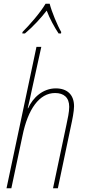

<svg xmlns="http://www.w3.org/2000/svg" viewBox="-20 -1012 457 1032"><path d="M101 -840 100 -832H114C158 -869 201 -916 231 -955C247 -912 273 -865 295 -832H308L309 -840C289 -874 257 -951 247 -992H225C196 -943 140 -879 101 -840ZM15 0H41L101 -283C130 -425 191 -512 276 -512C323 -512 352 -488 352 -438C352 -409 344 -375 337 -341L265 0H291L361 -333C369 -369 378 -414 378 -441C378 -504 340 -537 280 -537C211 -537 157 -488 131 -430H129C137 -463 145 -499 152 -533L202 -760H176Z"/></svg>

Font: Noto Sans Condensed Thin
Style: Italic
Weight: 100
Width: 3
Italic angle: -12°
Designer: Monotype Design Team
Foundry: Monotype Imaging Inc.
Version: Version 2.013